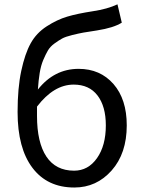

<svg xmlns="http://www.w3.org/2000/svg" viewBox="-20 -836 647 869"><path d="M315.4 -63.5Q378.9 -63.5 418.9 -120.1Q459 -176.8 459 -268.6Q459 -354.5 421.4 -403.8Q383.8 -453.1 313.5 -453.1Q223.6 -453.1 147.5 -353.5V-311.5Q147.5 -191.4 189.9 -127.4Q232.4 -63.5 315.4 -63.5ZM511.7 -816.4 531.2 -733.4Q494.1 -710 418.9 -698.2Q378.9 -692.4 357.4 -688.5Q335.9 -684.6 306.2 -677.2Q276.4 -669.9 261.2 -661.6Q246.1 -653.3 226.6 -639.2Q207 -625 196.8 -607.4Q186.5 -589.8 175.8 -564.5Q165 -539.1 159.7 -505.9Q154.3 -472.7 151.4 -430.7Q225.6 -524.4 335.9 -524.4Q433.6 -524.4 493.7 -455.6Q553.7 -386.7 553.7 -268.6Q553.7 -141.6 485.4 -64.5Q417 12.7 316.4 12.7Q194.3 12.7 127 -76.2Q59.6 -165 59.6 -329.1Q59.6 -437.5 76.2 -515.1Q92.8 -592.8 118.7 -639.6Q144.5 -686.5 191.4 -716.8Q238.3 -747.1 284.2 -760.7Q330.1 -774.4 400.4 -785.2Q465.8 -794.9 511.7 -816.4Z"/></svg>

Font: Nasu
Style: Regular
Weight: 400
Designer: Ryoko NISHIZUKA (kana &amp; ideographs); Paul D. Hunt (Latin, Greek &amp; Cyrillic); Wenlong ZHANG (bopomofo); Sandoll C
Version: Version 2014.1215